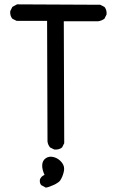

<svg xmlns="http://www.w3.org/2000/svg" viewBox="-20 -731 540 886"><path d="M191.4 134.8 169.9 123Q162.1 113.3 164.1 97.7Q169.9 82 185.5 76.2Q173.8 50.8 174.8 30.3Q175.8 9.8 191.4 -1Q207 -11.7 228.5 -5.9Q250 0 265.1 18.6Q280.3 37.1 274.4 61.5Q268.6 85.9 257.8 101.6Q247.1 117.2 201.2 132.8ZM230.5 -41 210.9 -50.8Q201.2 -62.5 199.2 -78.1L197.3 -634.8H56.6L37.1 -644.5Q25.4 -658.2 27.3 -679.7L37.1 -699.2L58.6 -710.9L442.4 -709L461.9 -699.2Q473.6 -685.5 471.7 -664.1L461.9 -644.5Q448.2 -634.8 432.6 -632.8H274.4L276.4 -70.3L266.6 -50.8Q252.9 -39.1 230.5 -41Z"/></svg>

Font: JasonHandwriting1
Style: Regular
Weight: 400
Version: Version 1.48.20